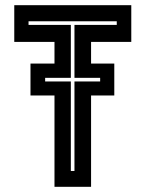

<svg xmlns="http://www.w3.org/2000/svg" viewBox="-20 -720 576 740"><path d="M190 0V-352H97.5V-475H190V-558.5H35V-700H486V-558.5H331V-475H420.5V-352H331V0ZM253 -61H267V-406H366V-420H267V-624H430V-638H90V-624H253V-420H154V-406H253Z"/></svg>

Font: Tourney Condensed Regular
Style: Bold
Weight: 700
Width: 3
Designer: Tyler Finck
Foundry: Etcetera Type Co
Version: Version 1.010; ttfautohint (v1.8.3)